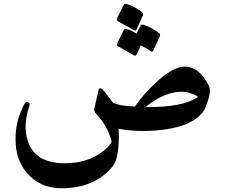

<svg xmlns="http://www.w3.org/2000/svg" viewBox="-20 -765 1252 1029"><path d="M967 -408Q1045 -410 1097 -310Q1113 -281 1096 -231Q1081 -184 1069 -167Q1005 -81 818 -66Q709 -57 616 -75Q622 78 585 125Q500 232 342 243Q232 251 164 199Q71 128 64 5Q59 -90 91 -165Q98 -183 104 -195Q110 -207 114 -212Q121 -223 132 -217Q144 -211 136 -192Q103 -94 128 -12Q166 110 327 110Q448 110 529 48Q574 15 578 -9Q555 -92 498 -152Q481 -169 486 -184L507 -278Q514 -308 541 -273L586 -214Q620 -197 703 -194Q756 -271 834 -339Q912 -406 967 -408ZM1042 -246Q985 -284 911 -269Q837 -254 759 -191Q962 -189 1042 -246ZM733 -627Q737 -636 750 -632Q772 -625 792 -614Q812 -603 831 -589Q841 -581 837 -571L802 -495Q797 -484 786 -492Q781 -496 768 -503.5Q755 -511 735 -522L712 -473Q710 -469 706 -467Q701 -466 695 -470Q689 -474 668.5 -485.5Q648 -497 614 -516Q602 -522 608 -532L643 -604Q652 -621 712 -585ZM643 -739Q647 -747 659 -744Q681 -737 701.5 -726Q722 -715 740 -701Q750 -693 746 -683L712 -607Q706 -597 694 -605Q682 -613 614 -650Q602 -656 607 -666Z"/></svg>

Font: Amiri
Style: Bold Italic
Weight: 700
Italic angle: 10°
Designer: Khaled Hosny
Version: Version 0.113